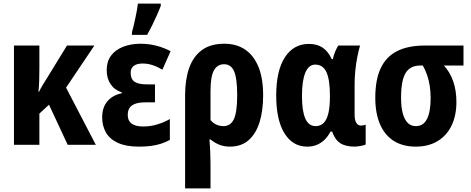

<svg xmlns="http://www.w3.org/2000/svg" viewBox="-20 -798 2595 1058"><path d="M500 -547 344 -315 508 0H353L250 -221L197 -172V0H57V-547H197V-421Q197 -388 196 -356Q195 -324 192 -292H195Q205 -313 216.5 -331.5Q228 -350 238 -366L349 -547Z M834 -333V-234H783Q745 -234 723.5 -225.5Q702 -217 693 -202Q684 -187 684 -165Q684 -144 693 -130Q702 -116 721 -108.5Q740 -101 770 -101Q809 -101 847 -112.5Q885 -124 916 -142V-27Q892 -14 867 -6Q842 2 812.5 6Q783 10 747 10Q675 10 630 -10.5Q585 -31 564 -67.5Q543 -104 543 -152Q543 -206 572 -240Q601 -274 651 -284V-289Q611 -302 589.5 -334Q568 -366 568 -412Q568 -459 591.5 -491Q615 -523 658 -540Q701 -557 755 -557Q784 -557 811.5 -552.5Q839 -548 866 -539Q893 -530 920 -516L875 -414Q848 -430 821 -439Q794 -448 766 -448Q734 -448 717 -435Q700 -422 700 -397Q700 -362 721.5 -347.5Q743 -333 791 -333ZM707 -620Q711 -633 716 -654Q721 -675 726 -699Q731 -723 735 -744.5Q739 -766 740 -778H866V-766Q857 -742 845 -715Q833 -688 819.5 -660.5Q806 -633 791 -606H707Z M1430 -273Q1430 -189 1410.5 -125.5Q1391 -62 1350.5 -26Q1310 10 1246 10Q1214 10 1187.5 -1Q1161 -12 1141 -29H1134Q1137 4 1138.5 39.5Q1140 75 1140 104V240H1000V-274Q1000 -360 1022.5 -423.5Q1045 -487 1092.5 -522Q1140 -557 1216 -557Q1283 -557 1330.5 -525Q1378 -493 1404 -430Q1430 -367 1430 -273ZM1215 -444Q1177 -444 1158.5 -409.5Q1140 -375 1140 -296V-137Q1153 -120 1172 -111.5Q1191 -103 1211 -103Q1251 -103 1269 -142Q1287 -181 1287 -273Q1287 -366 1270 -405Q1253 -444 1215 -444Z M1719 -103Q1746 -103 1763.5 -120.5Q1781 -138 1789.5 -174Q1798 -210 1798 -265V-272Q1798 -358 1779 -400Q1760 -442 1717 -442Q1681 -442 1662.5 -397.5Q1644 -353 1644 -270Q1644 -186 1662.5 -144.5Q1681 -103 1719 -103ZM1673 10Q1593 10 1547.5 -63.5Q1502 -137 1502 -271Q1502 -409 1550 -482.5Q1598 -556 1682 -556Q1728 -556 1758.5 -535Q1789 -514 1808 -472H1814Q1819 -494 1827 -513.5Q1835 -533 1844 -547H1964Q1956 -520 1949 -484.5Q1942 -449 1938 -410Q1934 -371 1934 -331V-168Q1934 -136 1943.5 -121Q1953 -106 1969 -106Q1976 -106 1983.5 -107.5Q1991 -109 1995 -111V-2Q1992 1 1980.5 3.5Q1969 6 1956.5 8Q1944 10 1936 10Q1884 10 1855 -9Q1826 -28 1810 -73H1801Q1788 -47 1769 -28.5Q1750 -10 1726.5 0Q1703 10 1673 10Z M2495 -236Q2495 -162 2468.5 -106.5Q2442 -51 2391.5 -20.5Q2341 10 2271 10Q2200 10 2150 -21.5Q2100 -53 2074 -113.5Q2048 -174 2048 -259Q2048 -359 2078 -422.5Q2108 -486 2168.5 -516.5Q2229 -547 2320 -547H2534V-437H2426Q2460 -400 2477.5 -349.5Q2495 -299 2495 -236ZM2190 -260Q2190 -208 2199.5 -173Q2209 -138 2227 -120.5Q2245 -103 2272 -103Q2313 -103 2333 -142.5Q2353 -182 2353 -257Q2353 -291 2348.5 -322Q2344 -353 2334.5 -381.5Q2325 -410 2310 -437H2296Q2240 -437 2215 -395.5Q2190 -354 2190 -260Z"/></svg>

Font: Noto Sans Display Condensed
Style: Bold
Weight: 700
Width: 3
Designer: Monotype Design Team
Foundry: Monotype Imaging Inc.
Version: Version 2.003